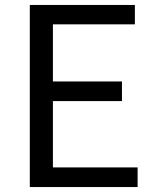

<svg xmlns="http://www.w3.org/2000/svg" viewBox="-20 -753 628 773"><path d="M100 -733H523V-655H193V-425H471V-346H193V-79H534V0H100Z"/></svg>

Font: Source Han Sans K Regular
Style: Regular
Weight: 400
Designer: Ryoko NISHIZUKA  (kana & ideographs); Paul D. Hunt (Latin, Greek & Cyrillic); Wenlong ZHANG  (bopomofo); Sandoll Communi
Foundry: Adobe Systems Incorporated
Version: Version 1.00 July 18, 2014, initial release